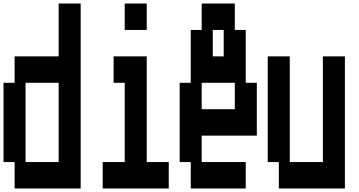

<svg xmlns="http://www.w3.org/2000/svg" viewBox="-20 -1050 2040 1090"><path d="M63 20V-130H0V-580H63V-730H313V-1030H438V20ZM125 -130H313V-580H125Z M688 -880V-1030H813V-880ZM563 20V-130H688V-580H625V-730H813V-130H938V20Z M1063 20V-130H1000V-580H1063V-880H1125V-1030H1313V-880H1375V-580H1438V-280H1125V-130H1375V20ZM1188 -730H1250V-880H1188ZM1125 -430H1313V-580H1125Z M1563 20V-130H1500V-730H1625V-130H1813V-730H1938V20Z"/></svg>

Font: 2P VHS
Style: Regular
Weight: 400
Designer: CodeMan38
Foundry: CodeMan38
Version: Version 3.000